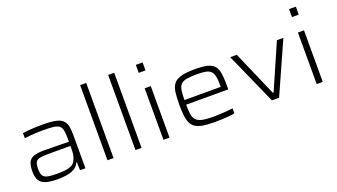

<svg xmlns="http://www.w3.org/2000/svg" viewBox="-63 -1260 3132 1785"><g transform="rotate(-20 1502.5 -367.5)"><path d="M273 8Q206 8 161.5 -4Q117 -16 95.5 -47.5Q74 -79 74 -139Q74 -196 88.5 -228.5Q103 -261 140 -274.5Q177 -288 243 -288Q255 -288 282 -287.5Q309 -287 345 -286.5Q381 -286 418.5 -285.5Q456 -285 488 -284V-322Q488 -373 481 -402Q474 -431 453.5 -445Q433 -459 395 -463Q357 -467 295 -467Q268 -467 233 -465.5Q198 -464 166 -461Q134 -458 114 -455V-505Q153 -512 206 -515Q259 -518 320 -518Q378 -518 419 -512Q460 -506 485 -493Q510 -480 524 -458Q538 -436 543 -403Q548 -370 548 -325V0H495L492 -80H487Q470 -41 434 -22Q398 -3 355 2.5Q312 8 273 8ZM289 -42Q326 -42 360.5 -45.5Q395 -49 422 -60.5Q449 -72 462 -96Q477 -123 482.5 -150Q488 -177 488 -211V-243H259Q208 -243 180.5 -236Q153 -229 142.5 -207.5Q132 -186 132 -142Q132 -101 144.5 -79Q157 -57 191 -49.5Q225 -42 289 -42Z M766 0V-743H826V0Z M1043 0V-743H1103V0Z M1317 -664V-743H1384V-664ZM1320 0V-510H1380V0Z M1822 8Q1755 8 1710 0.5Q1665 -7 1637 -25Q1609 -43 1595 -73Q1581 -103 1575.5 -148Q1570 -193 1570 -254Q1570 -327 1576.5 -377.5Q1583 -428 1606.5 -459Q1630 -490 1681.5 -504Q1733 -518 1822 -518Q1886 -518 1928 -509.5Q1970 -501 1994 -482.5Q2018 -464 2029.5 -433Q2041 -402 2044 -358Q2047 -314 2047 -255V-235H1630Q1630 -177 1636 -139.5Q1642 -102 1662.5 -81Q1683 -60 1723.5 -51.5Q1764 -43 1834 -43Q1864 -43 1898.5 -45Q1933 -47 1966 -49.5Q1999 -52 2024 -56V-6Q2002 -1 1968 2Q1934 5 1896.5 6.5Q1859 8 1822 8ZM1989 -261V-298Q1989 -355 1981 -388.5Q1973 -422 1954 -439Q1935 -456 1902 -461.5Q1869 -467 1820 -467Q1756 -467 1718 -460Q1680 -453 1661 -433.5Q1642 -414 1636 -377.5Q1630 -341 1630 -281H2009Z M2393 0 2166 -510H2231L2425 -64H2433L2628 -510H2692L2464 0Z M2833 -664V-743H2900V-664ZM2836 0V-510H2896V0Z"/></g></svg>

Font: Saira Expanded Light
Style: Regular
Weight: 300
Width: 7
Designer: Hector Gatti with collaboration of the Omnibus-Type team
Foundry: Omnibus-Type
Version: Version 1.101